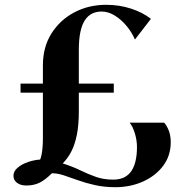

<svg xmlns="http://www.w3.org/2000/svg" viewBox="-20 -772 772 799"><path d="M460 7Q413.5 7 374.8 -1.8Q336 -10.5 304.2 -22Q272.5 -33.5 246 -42.2Q219.5 -51 196 -51Q168.5 -23.5 144.8 -11.8Q121 0 90 0Q65.5 0 50.8 -11.2Q36 -22.5 36 -40.5Q36 -59.5 53.5 -74.2Q71 -89 96.8 -97.8Q122.5 -106.5 147 -108Q150.5 -116 153 -128.5Q155.5 -141 157 -158Q158.5 -175 158.5 -196V-386.5H65.5V-424H158.5V-499.5Q158.5 -576 194 -632.5Q229.5 -689 289.2 -720.5Q349 -752 421.5 -752Q477 -752 525.8 -736Q574.5 -720 608 -693.5L541.5 -607.5Q528 -639 505.5 -665.5Q483 -692 456.5 -708Q430 -724 403 -724Q381 -724 363.5 -715.5Q346 -707 333.5 -688.2Q321 -669.5 314.5 -638.8Q308 -608 308 -564V-424H453.5V-386.5H308V-308Q308 -251.5 299.8 -210.8Q291.5 -170 276.8 -141.5Q262 -113 241 -92Q283 -78.5 315.2 -62.8Q347.5 -47 379.5 -35.8Q411.5 -24.5 451.5 -24.5Q501.5 -24.5 525.8 -59Q550 -93.5 550 -160.5Q550 -187.5 541.5 -216.2Q533 -245 519.5 -261.5H663Q673.5 -250.5 682 -229.5Q690.5 -208.5 690.5 -180Q690.5 -124 659 -82Q627.5 -40 575 -16.5Q522.5 7 460 7Z"/></svg>

Font: Merriweather 144pt
Style: Bold
Weight: 700
Version: Version 2.100